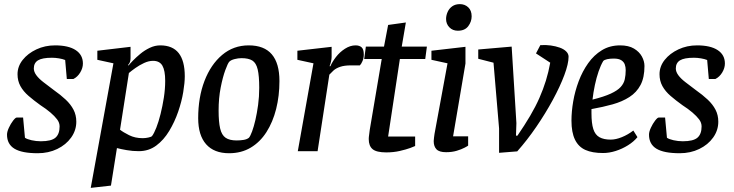

<svg xmlns="http://www.w3.org/2000/svg" viewBox="-20 -733 3560 931"><path d="M163 10Q86 10 50 -12Q14 -34 14 -80Q14 -94 23 -113.5Q32 -133 43.5 -148Q55 -163 61 -163H92L101 -65Q111 -58 133 -53Q155 -48 178 -48Q229 -48 249 -65.5Q269 -83 269 -120Q269 -138 257 -154Q245 -170 224.5 -187.5Q204 -205 176 -223Q144 -246 118.5 -268Q93 -290 79 -315.5Q65 -341 65 -373Q65 -411 90 -442.5Q115 -474 156.5 -493.5Q198 -513 247 -513Q312 -513 347 -490Q382 -467 382 -425Q382 -403 369 -381.5Q356 -360 336 -350H304L296 -442Q284 -447 266 -450Q248 -453 232 -453Q185 -453 164.5 -440.5Q144 -428 144 -401Q144 -385 156 -368.5Q168 -352 190 -335Q212 -318 240 -297Q274 -273 298.5 -250Q323 -227 336.5 -201Q350 -175 350 -143Q350 -101 325 -66Q300 -31 257.5 -10.5Q215 10 163 10Z M420 178 530 -426 452 -443V-487L613 -506V-450Q613 -440 610 -432Q607 -424 601 -418L603 -415Q609 -423 624.5 -439Q640 -455 660.5 -472Q681 -489 706 -501Q731 -513 757 -513Q817 -513 846.5 -475.5Q876 -438 876 -363Q876 -332 868.5 -286.5Q861 -241 844 -191.5Q827 -142 800.5 -98Q774 -54 737.5 -27Q701 0 653 0Q623 0 594.5 -5Q566 -10 547 -15L518 167ZM672 -63Q685 -63 699 -66Q713 -69 717 -73Q727 -86 738 -114Q749 -142 758.5 -180Q768 -218 774.5 -259.5Q781 -301 781 -341Q781 -391 767.5 -414.5Q754 -438 722 -438Q701 -438 678.5 -427.5Q656 -417 637 -403.5Q618 -390 605 -379L562 -104Q577 -92 606 -77.5Q635 -63 672 -63Z M1091 10Q1018 10 979.5 -33.5Q941 -77 941 -160Q941 -261 971.5 -340.5Q1002 -420 1057 -466.5Q1112 -513 1186 -513Q1261 -513 1298 -469.5Q1335 -426 1335 -340Q1335 -268 1319 -204.5Q1303 -141 1272 -92.5Q1241 -44 1195.5 -17Q1150 10 1091 10ZM1127 -52Q1144 -52 1160.5 -54.5Q1177 -57 1187 -65Q1194 -73 1202.5 -96Q1211 -119 1218.5 -151.5Q1226 -184 1231.5 -224Q1237 -264 1237 -307Q1237 -365 1229.5 -396.5Q1222 -428 1203.5 -439.5Q1185 -451 1151 -451Q1135 -451 1117.5 -446.5Q1100 -442 1092 -434Q1085 -427 1072.5 -393Q1060 -359 1050 -308Q1040 -257 1040 -197Q1040 -142 1047.5 -110Q1055 -78 1074 -65Q1093 -52 1127 -52Z M1424 0 1500 -426 1422 -443V-487L1588 -506V-457Q1588 -447 1585 -434Q1582 -421 1578 -412H1582Q1591 -433 1609 -456.5Q1627 -480 1652.5 -496.5Q1678 -513 1704 -513Q1723 -513 1733.5 -503.5Q1744 -494 1744 -469Q1744 -452 1738 -437.5Q1732 -423 1725 -416H1682Q1650 -416 1629.5 -409Q1609 -402 1597 -391Q1585 -380 1577 -371L1520 0Z M1853 6Q1806 6 1787 -9.5Q1768 -25 1768 -59Q1768 -67 1770 -80.5Q1772 -94 1773 -104L1831 -447H1746L1754 -507H1842L1862 -612L1948 -624L1928 -507H2050L2042 -447H1919L1862 -71H1993V-25Q1990 -23 1969.5 -15.5Q1949 -8 1918.5 -1Q1888 6 1853 6Z M2143 5Q2110 5 2096.5 -9Q2083 -23 2083 -49Q2083 -55 2084.5 -65.5Q2086 -76 2087 -84L2150 -426L2072 -443V-487L2237 -506V-425L2177 -72H2250V-27Q2248 -25 2233 -17Q2218 -9 2195 -2Q2172 5 2143 5ZM2200 -584Q2175 -584 2159 -600.5Q2143 -617 2143 -641Q2143 -658 2150.5 -675Q2158 -692 2173 -702.5Q2188 -713 2210 -713Q2234 -713 2250.5 -697.5Q2267 -682 2267 -654Q2267 -628 2250.5 -606Q2234 -584 2200 -584Z M2400 8V-110L2373 -429L2299 -448V-493L2461 -507L2484 -136L2482 -75H2489Q2524 -126 2550.5 -171Q2577 -216 2595.5 -258Q2614 -300 2627 -342Q2640 -384 2648 -429L2579 -474L2600 -514Q2626 -516 2650.5 -512.5Q2675 -509 2694.5 -502Q2714 -495 2725.5 -483.5Q2737 -472 2737 -458Q2737 -424 2716.5 -369Q2696 -314 2660.5 -248.5Q2625 -183 2580.5 -118Q2536 -53 2488 1Z M2904 9Q2852 9 2818.5 -6Q2785 -21 2768 -56Q2751 -91 2751 -148Q2751 -192 2759.5 -241.5Q2768 -291 2786 -339Q2804 -387 2832 -426.5Q2860 -466 2898.5 -489.5Q2937 -513 2987 -513Q3028 -513 3054 -497.5Q3080 -482 3092.5 -459Q3105 -436 3105 -413Q3105 -357 3086 -321Q3067 -285 3032 -262.5Q2997 -240 2950.5 -227Q2904 -214 2848 -204V-184Q2848 -135 2857 -107Q2866 -79 2887 -67.5Q2908 -56 2941 -56Q2966 -56 2995.5 -68Q3025 -80 3051 -100L3071 -68Q3053 -46 3025 -28.5Q2997 -11 2965.5 -1Q2934 9 2904 9ZM2853 -250Q2909 -264 2941.5 -279Q2974 -294 2989.5 -311Q3005 -328 3009.5 -348.5Q3014 -369 3014 -393Q3014 -408 3009.5 -420.5Q3005 -433 2992.5 -441Q2980 -449 2956 -449Q2938 -449 2924 -446Q2910 -443 2905 -437Q2893 -417 2882.5 -386.5Q2872 -356 2864.5 -320.5Q2857 -285 2853 -250Z M3276 10Q3199 10 3163 -12Q3127 -34 3127 -80Q3127 -94 3136 -113.5Q3145 -133 3156.5 -148Q3168 -163 3174 -163H3205L3214 -65Q3224 -58 3246 -53Q3268 -48 3291 -48Q3342 -48 3362 -65.5Q3382 -83 3382 -120Q3382 -138 3370 -154Q3358 -170 3337.5 -187.5Q3317 -205 3289 -223Q3257 -246 3231.5 -268Q3206 -290 3192 -315.5Q3178 -341 3178 -373Q3178 -411 3203 -442.5Q3228 -474 3269.5 -493.5Q3311 -513 3360 -513Q3425 -513 3460 -490Q3495 -467 3495 -425Q3495 -403 3482 -381.5Q3469 -360 3449 -350H3417L3409 -442Q3397 -447 3379 -450Q3361 -453 3345 -453Q3298 -453 3277.5 -440.5Q3257 -428 3257 -401Q3257 -385 3269 -368.5Q3281 -352 3303 -335Q3325 -318 3353 -297Q3387 -273 3411.5 -250Q3436 -227 3449.5 -201Q3463 -175 3463 -143Q3463 -101 3438 -66Q3413 -31 3370.5 -10.5Q3328 10 3276 10Z"/></svg>

Font: Faustina Light Medium
Style: Italic
Weight: 500
Italic angle: -8°
Version: Version 1.200